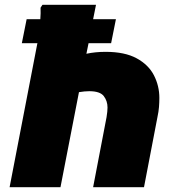

<svg xmlns="http://www.w3.org/2000/svg" viewBox="-20 -780 732 800"><path d="M232 0H20L135 -596L136 -600H71L91 -700H148Q150 -725 149 -748L157 -760H380L368 -700H463L443 -600H349L340 -556Q377 -564 420 -564Q500 -564 549.5 -537Q599 -510 621.5 -466Q644 -422 644 -372Q644 -354 642.5 -334.5Q641 -315 636 -292L580 0H368L424 -292Q426 -304 427 -314.5Q428 -325 428 -332Q428 -359 412.5 -379.5Q397 -400 352 -400Q333 -400 309 -396Z"/></svg>

Font: Kufam Black
Style: Italic
Weight: 900
Italic angle: -11°
Designer: Artur Schmal
Foundry: Original Type
Version: Version 1.301; ttfautohint (v1.8.3)